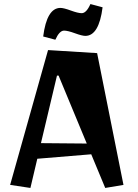

<svg xmlns="http://www.w3.org/2000/svg" viewBox="-20 -912 679 947"><path d="M30 0 217 -665 459 -650 589 0 499 15 430 -151 164 -129 130 15ZM261 -539 182 -206 408 -204 269 -539ZM383 -847Q406 -847 426 -892L486 -876Q468 -735 401 -735Q385 -735 349.5 -748Q314 -761 296 -761Q273 -761 253 -716L193 -732Q211 -873 278 -873Q294 -873 329.5 -860Q365 -847 383 -847Z"/></svg>

Font: Joti One
Style: Regular
Weight: 400
Designer: Eduardo Rodriguez Tunni
Foundry: Eduardo Rodriguez Tunni
Version: Version 1.001